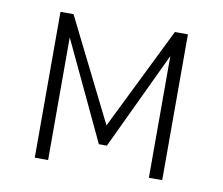

<svg xmlns="http://www.w3.org/2000/svg" viewBox="-61 -565 740 638"><g transform="rotate(10 309.0 -246.0)"><path d="M94 0V-492H138L310 -147L480 -492H524V0H479V-415H481L323 -81H296L138 -416H139V0Z"/></g></svg>

Font: Nunito Sans 7pt Condensed ExtraLight
Style: Regular
Weight: 250
Width: 3
Designer: Vernon Adams
Foundry: Vernon Adams
Version: Version 3.101;gftools[0.9.27]